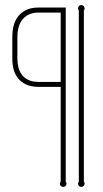

<svg xmlns="http://www.w3.org/2000/svg" viewBox="-20 -730 407 760"><path d="M240.2 -11.2Q243.2 -7.3 243.2 -2.9Q243.2 2.4 239.3 6.1Q235.4 9.8 230 9.8Q224.6 9.8 220.7 6.1Q216.8 2.4 216.8 -2.9Q216.8 -7.8 220.2 -11.2V-386.2H132.8Q103.5 -386.2 83.5 -395.5Q63.5 -404.8 51.3 -420.2Q39.1 -435.5 33.9 -455.6Q28.8 -475.6 28.8 -497.1V-585.9Q28.8 -607.4 33.9 -627.9Q39.1 -648.4 51.3 -664.6Q63.5 -680.7 83.5 -690.4Q103.5 -700.2 132.8 -700.2H240.2ZM220.2 -405.8V-680.2H132.8Q108.9 -680.2 92.8 -671.9Q76.7 -663.6 66.9 -650.1Q57.1 -636.7 53 -619.9Q48.8 -603 48.8 -585.9V-497.1Q48.8 -479.5 53 -463.1Q57.1 -446.8 66.9 -433.8Q76.7 -420.9 92.8 -413.3Q108.9 -405.8 132.8 -405.8ZM312 -11.2Q314.9 -7.3 314.9 -2.9Q314.9 2.4 311 6.1Q307.1 9.8 301.8 9.8Q296.4 9.8 292.7 6.1Q289.1 2.4 289.1 -2.9Q289.1 -7.3 292 -11.2V-688Q289.1 -692.4 289.1 -696.8Q289.1 -702.1 292.7 -706.1Q296.4 -710 301.8 -710Q307.1 -710 311 -706.1Q314.9 -702.1 314.9 -696.8Q314.9 -692.4 312 -688Z"/></svg>

Font: Wire One
Style: Regular
Weight: 400
Designer: Alexei Vanyashin, Gayaneh Bagdasaryan
Foundry: Cyreal Type Foundry
Version: Version 1.000